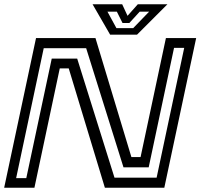

<svg xmlns="http://www.w3.org/2000/svg" viewBox="-24 -878 938 898"><path d="M-4.5 0 144.5 -700H422.5L590.5 -143.5H633.5L752 -700H893.5L744.5 0H466.5L297.5 -558H255.5L137 0ZM51.5 -45H99L218 -604H337L511.5 -47H708.5L837.5 -654H790L671.5 -95.5H553.5L379 -652.5H180.5ZM491 -716 409 -858H547.5L572.5 -804L620.5 -858H759L617 -716ZM520.5 -746.5H599L673.5 -823.5H629.5L581 -770.5H549L522.5 -823.5H478.5Z"/></svg>

Font: Tourney Expanded Medium
Style: Italic
Weight: 500
Width: 7
Italic angle: -12°
Designer: Tyler Finck
Foundry: Etcetera Type Co
Version: Version 1.010; ttfautohint (v1.8.3)